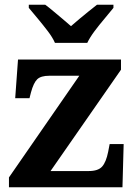

<svg xmlns="http://www.w3.org/2000/svg" viewBox="-20 -786 569 806"><path d="M17.6 0V-41.2L312.9 -468H187Q151.7 -468 136.3 -453.3Q121 -438.6 110 -398L103.8 -373.7H43.8L55.6 -536H487.9V-493.3L192.2 -68H352.8Q391.8 -68 408.6 -86.6Q425.4 -105.3 434.1 -148.9L440.3 -181.1H499.1L494.1 0ZM210.7 -606Q200.7 -629 180.4 -655.5Q160.1 -682 138.5 -708Q116.9 -734 100.9 -753V-766H170Q184.4 -755.6 203.7 -739.2Q223 -722.8 243 -706.3Q263 -689.8 278 -676.2Q293 -689.8 313.1 -706.3Q333.1 -722.8 353.2 -739.2Q373.2 -755.6 387 -766H456.2V-753Q441.2 -734 419.1 -708Q397 -682 377.1 -655.5Q357.3 -629 346.3 -606Z"/></svg>

Font: Noto Serif Khmer
Style: Regular
Weight: 400
Designer: Danh Hong and the Monotype Design Team
Foundry: Monotype Imaging Inc.
Version: Version 2.003